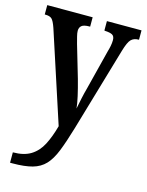

<svg xmlns="http://www.w3.org/2000/svg" viewBox="-116 -607 696 911"><g transform="rotate(15 232.0 -152.0)"><path d="M24 181Q78 181 112 160Q146 139 166.5 99.5Q187 60 202 5L57 -439Q46 -471 36 -480.5Q26 -490 5 -490H1V-536H224V-490H221Q193 -490 182.5 -481Q172 -472 172 -456Q172 -445 176 -429.5Q180 -414 185 -395L232 -235Q244 -192 252 -156.5Q260 -121 262 -98Q267 -124 272.5 -150Q278 -176 286 -205L335 -399Q339 -412 342 -427Q345 -442 345 -456Q345 -475 333.5 -481.5Q322 -488 297 -489L294 -490V-536H464V-490H462Q439 -490 425.5 -476.5Q412 -463 399 -418L278 -5Q257 66 238.5 112.5Q220 159 195.5 185Q171 211 133 221.5Q95 232 36 232H24Z"/></g></svg>

Font: Noto Serif Tamil ExtraCondensed SemiBold
Style: Italic
Weight: 600
Width: 2
Italic angle: -12°
Designer: Indian Type Foundry, Tom Grace, and the Monotype Design Team
Foundry: Monotype Imaging Inc.
Version: Version 2.003; ttfautohint (v1.8.4.7-5d5b)